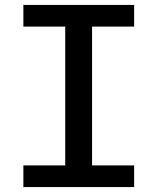

<svg xmlns="http://www.w3.org/2000/svg" viewBox="-20 -760 640 780"><path d="M75 0H525V-88H354V-652H525V-740H75V-652H245V-88H75Z"/></svg>

Font: IBM Plex Mono Medm
Style: Regular
Weight: 500
Monospace: yes
Designer: Mike Abbink, Paul van der Laan, Pieter van Rosmalen
Foundry: Bold Monday
Version: Version 2.004